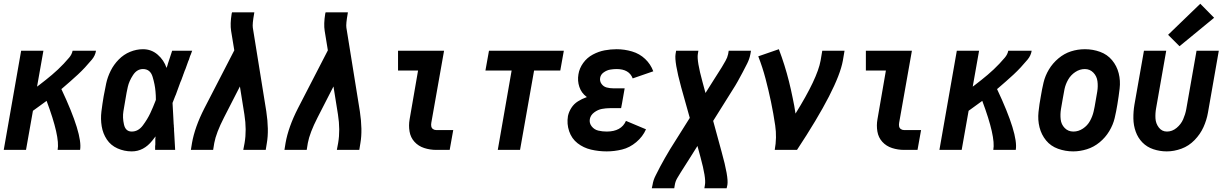

<svg xmlns="http://www.w3.org/2000/svg" viewBox="-34 -801 6554 1026"><path d="M-14 0 79 -530H198L164 -338L176 -347Q193 -360 210 -373.5Q227 -387 243.5 -401Q260 -415 276 -430Q292 -445 306.5 -460.5Q321 -476 335.5 -493Q350 -510 354 -530H479Q475 -504 457 -482.5Q439 -461 420.5 -441Q402 -421 382 -402.5Q362 -384 341.5 -366Q321 -348 300 -330L294 -325Q408 -83 394 0H274Q287 -70 215 -262Q193 -246 171 -230Q156 -220 142 -209L105 0Z M670 8Q630 8 594 -8Q558 -24 537 -55.5Q516 -87 509.5 -126Q503 -165 508 -205.5Q513 -246 520 -287Q526 -321 533.5 -355.5Q541 -390 557.5 -423Q574 -456 600.5 -483Q627 -510 661 -524Q695 -538 730 -538Q775 -538 808.5 -509Q842 -480 856 -438L857 -441L860 -449L864 -463Q875 -496 886 -530H993L991 -525L986 -511L982 -502L979 -493L976 -483L972 -474Q964 -453 957 -432L953 -423L948 -409L946 -404L943 -395L941 -390L936 -376L934 -371L930 -362Q921 -336 911 -310L906 -296L902 -287Q895 -269 888 -251Q890 -215 892 -178Q893 -158 894 -139L895 -129V-124L896 -114V-104L897 -89Q899 -45 902 0H795V-10V-20L796 -29V-39V-49V-59L797 -69V-72Q789 -61 780 -50Q734 8 670 8ZM670 -98Q705 -98 729.5 -131Q754 -164 769 -196Q784 -228 797 -262L799 -268Q799 -290 797 -312Q794 -349 781.5 -390.5Q769 -432 730 -432Q698 -432 677 -400Q656 -368 649 -337Q642 -306 637 -274Q631 -240 625.5 -206.5Q620 -173 628.5 -135.5Q637 -98 670 -98Z M986 0 992 -37Q1007 -122 1058 -222L1218 -532L1201 -636Q1195 -673 1204 -728L1206 -735H1325L1324 -728Q1314 -673 1317 -653L1389 -206Q1404 -106 1392 -37L1386 0H1266L1273 -37Q1285 -107 1272 -189L1248 -339L1163 -173Q1121 -91 1111 -37L1105 0Z M1486 0 1492 -37Q1507 -122 1558 -222L1718 -532L1701 -636Q1695 -673 1704 -728L1706 -735H1825L1824 -728Q1814 -673 1817 -653L1889 -206Q1904 -106 1892 -37L1886 0H1766L1773 -37Q1785 -107 1772 -189L1748 -339L1663 -173Q1621 -91 1611 -37L1605 0Z M2297 0Q2264 0 2233 -10Q2202 -20 2181 -43Q2160 -66 2154.5 -98.5Q2149 -131 2155 -164L2200 -424H2093V-530H2339L2271 -146Q2269 -136 2270.5 -126.5Q2272 -117 2279.5 -111.5Q2287 -106 2297 -106H2388L2369 0Z M2626 0 2700 -424H2560L2579 -530H2979L2960 -424H2820L2745 0Z M3208 8Q3165 8 3124.5 -1.5Q3084 -11 3052.5 -35.5Q3021 -60 3007.5 -99.5Q2994 -139 3001 -181Q3006 -204 3019.5 -225Q3033 -246 3054.5 -259.5Q3076 -273 3099 -281L3102 -282L3100 -284Q3073 -304 3062 -336.5Q3051 -369 3057 -404Q3062 -436 3082.5 -464.5Q3103 -493 3134 -509.5Q3165 -526 3197 -532Q3229 -538 3261 -538Q3303 -538 3343.5 -526Q3384 -514 3413.5 -486Q3443 -458 3457 -420L3347 -382Q3328 -432 3261 -432Q3244 -432 3226.5 -429Q3209 -426 3192.5 -414.5Q3176 -403 3173 -385Q3170 -367 3180.5 -352.5Q3191 -338 3208 -333.5Q3225 -329 3244 -329H3304L3290 -249L3285 -223H3225Q3204 -223 3182.5 -219Q3161 -215 3141.5 -200.5Q3122 -186 3118 -165Q3114 -143 3128 -125.5Q3142 -108 3163.5 -103Q3185 -98 3208 -98Q3286 -98 3311 -155L3418 -110Q3401 -71 3366 -41.5Q3331 -12 3290 -2Q3249 8 3208 8Z M3449 205 3453 187Q3457 161 3469.5 137Q3482 113 3494 89Q3504 70 3515 51L3520 42Q3533 19 3547 -4L3652 -171L3606 -335Q3569 -471 3576 -512L3579 -530H3698L3695 -512Q3689 -476 3720 -363L3736 -304L3782 -377Q3792 -394 3803 -410Q3814 -426 3823.5 -442.5Q3833 -459 3843 -476Q3853 -493 3857 -512L3860 -530H3979L3976 -512Q3971 -486 3959 -462Q3947 -438 3934.5 -414.5Q3922 -391 3909 -367.5Q3896 -344 3881 -321L3777 -155L3822 10Q3860 146 3853 187L3849 205H3730L3733 187Q3740 151 3709 38L3693 -21L3647 52Q3637 69 3626 85Q3615 101 3605 118L3585 151Q3575 168 3572 187L3569 205Z M4106 0Q4118 -66 4108.5 -130.5Q4099 -195 4086 -257Q4073 -319 4057 -380Q4041 -441 4018 -500L4128 -538Q4144 -496 4157.5 -453Q4171 -410 4182 -366Q4193 -322 4202 -277Q4211 -236 4217 -194Q4334 -382 4351 -477L4360 -530H4479L4470 -477Q4444 -332 4225 0Z M4797 0Q4764 0 4733 -10Q4702 -20 4681 -43Q4660 -66 4654.5 -98.5Q4649 -131 4655 -164L4700 -424H4593V-530H4839L4771 -146Q4769 -136 4770.5 -126.5Q4772 -117 4779.5 -111.5Q4787 -106 4797 -106H4888L4869 0Z M4986 0 5079 -530H5198L5164 -338L5176 -347Q5193 -360 5210 -373.5Q5227 -387 5243.5 -401Q5260 -415 5276 -430Q5292 -445 5306.5 -460.5Q5321 -476 5335.5 -493Q5350 -510 5354 -530H5479Q5475 -504 5457 -482.5Q5439 -461 5420.5 -441Q5402 -421 5382 -402.5Q5362 -384 5341.5 -366Q5321 -348 5300 -330L5294 -325Q5408 -83 5394 0H5274Q5287 -70 5215 -262Q5193 -246 5171 -230Q5156 -220 5142 -209L5105 0Z M5701 8Q5659 8 5620 -6Q5581 -20 5556 -50.5Q5531 -81 5521 -120.5Q5511 -160 5515.5 -202.5Q5520 -245 5528 -287Q5534 -324 5542.5 -360Q5551 -396 5571 -429.5Q5591 -463 5622 -489Q5653 -515 5689 -526.5Q5725 -538 5763 -538H5764Q5806 -538 5844.5 -524Q5883 -510 5908.5 -479.5Q5934 -449 5944 -409.5Q5954 -370 5949 -327.5Q5944 -285 5937 -243Q5931 -206 5922.5 -170Q5914 -134 5893.5 -100Q5873 -66 5842 -40.5Q5811 -15 5774 -3.5Q5737 8 5701 8ZM5702 -98Q5729 -98 5753 -114Q5777 -130 5790.5 -154.5Q5804 -179 5810 -205Q5816 -231 5820 -257Q5825 -284 5829.5 -312Q5834 -340 5830.5 -367Q5827 -394 5808.5 -413Q5790 -432 5763 -432Q5736 -432 5712 -416Q5688 -400 5674 -375.5Q5660 -351 5654.5 -325Q5649 -299 5645 -273Q5640 -246 5635.5 -218Q5631 -190 5634 -163Q5637 -136 5655.5 -117Q5674 -98 5702 -98Z M6269 -554 6208 -615 6380 -781 6454 -706ZM6201 8Q6164 8 6129.5 -3.5Q6095 -15 6071 -39.5Q6047 -64 6035 -97.5Q6023 -131 6022.5 -168Q6022 -205 6028 -241L6079 -530H6198L6144 -223Q6139 -196 6140.5 -168.5Q6142 -141 6158.5 -119.5Q6175 -98 6202 -98Q6230 -98 6253.5 -117.5Q6277 -137 6288.5 -163.5Q6300 -190 6305 -217L6360 -530H6479L6421 -199Q6414 -159 6397 -121.5Q6380 -84 6349.5 -52.5Q6319 -21 6279.5 -6.5Q6240 8 6201 8Z"/></svg>

Font: Iosevka SS08
Style: Bold Italic
Weight: 700
Italic angle: -10°
Monospace: yes
Designer: Belleve Invis
Foundry: Belleve Invis
Version: 2.1.0; ttfautohint (v1.8.2)